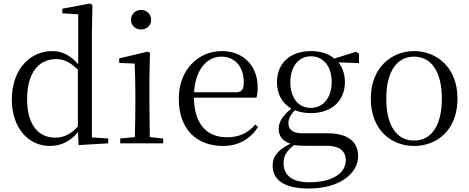

<svg xmlns="http://www.w3.org/2000/svg" viewBox="-20 -825 2702 1105"><path d="M432 10 603 0V-28L509 -34V-644L512 -796L498 -805L339 -775V-748L430 -743V-455C384 -509 334 -531 281 -531C151 -531 48 -424 48 -252C48 -93 140 15 267 15C330 15 386 -11 429 -65ZM428 -97C386 -51 347 -33 296 -33C205 -33 136 -102 136 -254C136 -418 212 -485 303 -485C348 -485 385 -467 428 -424Z M792 -655C823 -655 850 -678 850 -711C850 -744 823 -768 792 -768C760 -768 734 -744 734 -711C734 -678 760 -655 792 -655ZM755 0H919V-28L842 -36C841 -92 840 -175 840 -229V-380L843 -520L831 -528L666 -489V-463L755 -459C757 -409 759 -356 759 -289V-229C759 -175 758 -92 756 -36L672 -28V0Z M1264 15C1354 15 1421 -26 1465 -94L1449 -108C1408 -60 1357 -35 1286 -35C1176 -35 1098 -104 1096 -263H1456C1461 -279 1463 -299 1463 -323C1463 -441 1386 -531 1256 -531C1123 -531 1009 -425 1009 -257C1009 -76 1116 15 1264 15ZM1097 -294C1104 -424 1171 -499 1254 -499C1335 -499 1383 -437 1383 -352C1383 -312 1373 -294 1338 -294Z M1769 -204C1696 -204 1651 -263 1651 -352C1651 -442 1698 -501 1770 -501C1841 -501 1889 -443 1889 -353C1889 -264 1841 -204 1769 -204ZM1769 -174C1889 -174 1965 -245 1965 -352C1965 -397 1952 -436 1928 -466L2046 -462V-516L2029 -527L1904 -488C1873 -515 1826 -531 1770 -531C1649 -531 1574 -460 1574 -352C1574 -284 1604 -230 1657 -200C1605 -158 1584 -123 1584 -84C1584 -42 1606 -12 1652 2C1584 34 1549 73 1549 128C1549 205 1607 260 1757 260C1942 260 2041 168 2041 75C2041 -9 1984 -58 1863 -58H1717C1662 -58 1640 -82 1640 -116C1640 -144 1652 -163 1677 -191C1703 -180 1734 -174 1769 -174ZM1672 10C1691 13 1710 14 1736 14H1859C1943 14 1970 52 1970 97C1970 169 1898 224 1759 224C1665 224 1612 186 1612 114C1612 70 1631 43 1672 10Z M2363 15C2496 15 2613 -77 2613 -258C2613 -438 2492 -531 2363 -531C2235 -531 2114 -437 2114 -258C2114 -78 2231 15 2363 15ZM2363 -16C2264 -16 2203 -101 2203 -257C2203 -413 2264 -499 2363 -499C2462 -499 2523 -413 2523 -257C2523 -101 2462 -16 2363 -16Z"/></svg>

Font: Source Han Serif CN
Style: Regular
Weight: 400
Designer: Ryoko NISHIZUKA 西塚涼子 (kana & ideographs); Frank Grießhammer (Latin, Greek & Cyrillic); Wenlong ZHANG 张文龙 (bopomofo); San
Foundry: Adobe
Version: Version 2.003;hotconv 1.1.1;makeotfexe 2.6.0